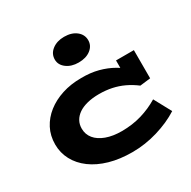

<svg xmlns="http://www.w3.org/2000/svg" viewBox="-164 -888 1058 1062"><g transform="rotate(-30 365.0 -357.0)"><path d="M387 14Q307 14 242.5 -4.5Q178 -23 132 -57Q86 -91 61.5 -137Q37 -183 37 -236Q37 -292 60.5 -337Q84 -382 125.5 -414.5Q167 -447 222.5 -465Q278 -483 344 -483Q404 -484 453 -471Q502 -458 543 -434.5Q584 -411 616 -379L561 -374V-471H675V-291L608 -283Q575 -308 540 -324.5Q505 -341 467 -349Q429 -357 386 -357Q344 -357 310.5 -348.5Q277 -340 254.5 -324.5Q232 -309 220 -287.5Q208 -266 208 -239Q208 -202 230.5 -174.5Q253 -147 295 -131.5Q337 -116 394 -116Q462 -116 521 -133.5Q580 -151 631 -182L690 -73Q629 -34 549 -10Q469 14 387 14ZM377 -564Q331 -564 300.5 -587Q270 -610 270 -644Q270 -681 300.5 -704.5Q331 -728 377 -728Q425 -728 454.5 -704.5Q484 -681 484 -645Q484 -610 454.5 -587Q425 -564 377 -564Z"/></g></svg>

Font: BioRhyme SemiExpanded ExtraBold
Style: Regular
Weight: 800
Width: 6
Designer: Aoife Mooney
Foundry: Aoife Mooney Type
Version: Version 1.600;gftools[0.9.33]